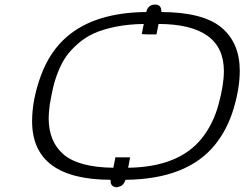

<svg xmlns="http://www.w3.org/2000/svg" viewBox="-20 -763 1059 832"><path d="M119.1 -237.8Q119.1 -332 157.5 -436Q195.8 -540 270 -604Q392.1 -709 613.8 -710.9Q621.6 -743.2 651.9 -743.2Q680.7 -743.2 679.2 -710.9Q860.4 -710 939.7 -643.6Q1019 -577.1 1019 -456.1Q1019 -381.8 992.4 -292.5Q965.8 -203.1 912.1 -136.2Q791 13.7 523.9 16.1Q518.1 32.2 510 39.1Q502 45.9 483.9 48.8L473.1 45.9L466.8 42L462.9 37.1L460 30.8L459 16.1Q119.1 15.1 119.1 -237.8ZM190.9 -251Q190.9 -148.9 255.9 -93.5Q320.8 -38.1 471.2 -36.1L480 -81.1H543.9L535.2 -36.1Q754.4 -39.1 854 -163.1Q903.8 -225.1 927 -310.5Q950.2 -396 950.2 -455.1Q950.2 -658.2 667 -659.2L658.2 -613.8H622.1L594.2 -615.2L603 -659.2Q536.1 -658.2 481.4 -647.2Q426.8 -636.2 387.9 -618.7Q349.1 -601.1 318.1 -574Q287.1 -546.9 267.6 -519.5Q248 -492.2 232.9 -454.6Q217.8 -417 210.4 -384.5Q203.1 -352.1 195.8 -311Q190.9 -271 190.9 -251Z"/></svg>

Font: CMU Bright
Style: Oblique
Weight: 500
Italic angle: -12°
Version: Version 0.7.0